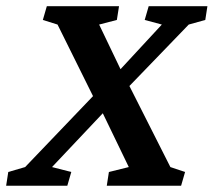

<svg xmlns="http://www.w3.org/2000/svg" viewBox="-45 -593 683 613"><path d="M533.2 0H295.9L302.7 -43.9L366.2 -59.6L283.2 -231.4L252 -286.1L138.7 -514.6L91.8 -529.3L104.5 -573.2H335L328.1 -529.3L271.5 -514.6L339.8 -372.1L368.2 -318.4L499 -59.6L545.9 -43.9ZM471.7 -514.6 417 -529.3 429.7 -573.2H617.2L610.4 -529.3L557.6 -514.6L368.2 -318.4L283.2 -231.4L121.1 -59.6L182.6 -43.9L169.9 0H-25.4L-18.6 -43.9L35.2 -59.6L252 -286.1L339.8 -372.1Z"/></svg>

Font: Crimson Pro SemiBold
Style: Italic
Weight: 600
Italic angle: -12°
Designer: Jacques Le Bailly
Foundry: Baron von Fonthausen
Version: Version 1.003